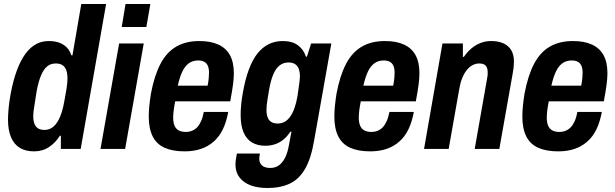

<svg xmlns="http://www.w3.org/2000/svg" viewBox="-20 -744 3073 959"><path d="M150 12Q108 12 79 -5.5Q50 -23 35 -58.5Q20 -94 20 -146Q20 -167 22 -191.5Q24 -216 28 -244Q38 -310 54.5 -363.5Q71 -417 94.5 -456.5Q118 -496 150 -517.5Q182 -539 223 -539Q255 -539 277 -530.5Q299 -522 314 -506.5Q329 -491 336 -468H342L386 -724H510L383 0H284V-66H279Q258 -32 225.5 -10Q193 12 150 12ZM202 -95Q228 -95 247 -111.5Q266 -128 279.5 -159.5Q293 -191 301 -237Q308 -274 311.5 -296Q315 -318 316 -330Q317 -342 317 -351Q317 -377 311 -393.5Q305 -410 292 -418.5Q279 -427 259 -427Q233 -427 215.5 -412.5Q198 -398 185 -367.5Q172 -337 163 -288Q157 -248 153 -224.5Q149 -201 147.5 -187.5Q146 -174 146 -164Q146 -129 159.5 -112Q173 -95 202 -95Z M588 -609 607 -724H731L711 -609ZM482 0 575 -527H698L605 0Z M902 12Q842 12 802 -6Q762 -24 742.5 -63Q723 -102 723 -162Q723 -188 726 -217Q729 -246 734 -277Q751 -367 781.5 -425Q812 -483 860 -511Q908 -539 976 -539Q1032 -539 1070.5 -521.5Q1109 -504 1128.5 -468.5Q1148 -433 1148 -378Q1148 -355 1144 -323Q1140 -291 1130 -238H855Q850 -213 847.5 -192.5Q845 -172 845 -157Q845 -133 851.5 -117Q858 -101 872 -93Q886 -85 908 -85Q925 -85 939.5 -91Q954 -97 965 -108.5Q976 -120 984.5 -139Q993 -158 998 -185H1120Q1111 -135 1093 -98Q1075 -61 1047 -36.5Q1019 -12 983 0Q947 12 902 12ZM868 -316H1017Q1021 -336 1022.5 -352.5Q1024 -369 1024 -381Q1024 -402 1018 -415.5Q1012 -429 1000 -435.5Q988 -442 970 -442Q942 -442 922.5 -427.5Q903 -413 890 -385Q877 -357 868 -316Z M1316 195Q1268 195 1232.5 182Q1197 169 1176.5 142.5Q1156 116 1156 77Q1156 69 1157.5 56.5Q1159 44 1163 23H1278Q1277 30 1276 36.5Q1275 43 1275 48Q1275 64 1282 74.5Q1289 85 1301 90Q1313 95 1329 95Q1355 95 1373.5 81.5Q1392 68 1404.5 42.5Q1417 17 1423 -19Q1427 -36 1429.5 -53Q1432 -70 1436 -86H1430Q1416 -64 1397 -48Q1378 -32 1355 -24Q1332 -16 1305 -16Q1266 -16 1238.5 -32.5Q1211 -49 1196.5 -83Q1182 -117 1182 -169Q1182 -192 1184.5 -220Q1187 -248 1193 -281Q1217 -416 1266.5 -477.5Q1316 -539 1392 -539Q1440 -539 1468.5 -517.5Q1497 -496 1508 -461H1513L1534 -527H1635L1549 -42Q1534 47 1504 99Q1474 151 1427.5 173Q1381 195 1316 195ZM1367 -127Q1386 -127 1401.5 -135.5Q1417 -144 1429.5 -161.5Q1442 -179 1451 -204.5Q1460 -230 1466 -265Q1470 -293 1472.5 -311Q1475 -329 1476.5 -340.5Q1478 -352 1478 -361Q1478 -385 1472 -400.5Q1466 -416 1453.5 -424Q1441 -432 1421 -432Q1396 -432 1377 -417.5Q1358 -403 1345 -372.5Q1332 -342 1324 -295Q1319 -266 1316 -247Q1313 -228 1312 -216.5Q1311 -205 1311 -195Q1311 -172 1317 -157Q1323 -142 1335.5 -134.5Q1348 -127 1367 -127Z M1829 12Q1769 12 1729 -6Q1689 -24 1669.5 -63Q1650 -102 1650 -162Q1650 -188 1653 -217Q1656 -246 1661 -277Q1678 -367 1708.5 -425Q1739 -483 1787 -511Q1835 -539 1903 -539Q1959 -539 1997.5 -521.5Q2036 -504 2055.5 -468.5Q2075 -433 2075 -378Q2075 -355 2071 -323Q2067 -291 2057 -238H1782Q1777 -213 1774.5 -192.5Q1772 -172 1772 -157Q1772 -133 1778.5 -117Q1785 -101 1799 -93Q1813 -85 1835 -85Q1852 -85 1866.5 -91Q1881 -97 1892 -108.5Q1903 -120 1911.5 -139Q1920 -158 1925 -185H2047Q2038 -135 2020 -98Q2002 -61 1974 -36.5Q1946 -12 1910 0Q1874 12 1829 12ZM1795 -316H1944Q1948 -336 1949.5 -352.5Q1951 -369 1951 -381Q1951 -402 1945 -415.5Q1939 -429 1927 -435.5Q1915 -442 1897 -442Q1869 -442 1849.5 -427.5Q1830 -413 1817 -385Q1804 -357 1795 -316Z M2098 0 2190 -527H2292V-460H2297Q2314 -485 2335 -502.5Q2356 -520 2380.5 -529.5Q2405 -539 2433 -539Q2469 -539 2494.5 -527.5Q2520 -516 2533.5 -493.5Q2547 -471 2547 -436Q2547 -423 2545.5 -408.5Q2544 -394 2541 -378L2474 0H2351L2413 -352Q2415 -360 2415.5 -367.5Q2416 -375 2416 -383Q2416 -398 2411.5 -407.5Q2407 -417 2398 -422Q2389 -427 2374 -427Q2356 -427 2340 -418.5Q2324 -410 2311 -393.5Q2298 -377 2288.5 -353.5Q2279 -330 2274 -300L2221 0Z M2768 12Q2708 12 2668 -6Q2628 -24 2608.5 -63Q2589 -102 2589 -162Q2589 -188 2592 -217Q2595 -246 2600 -277Q2617 -367 2647.5 -425Q2678 -483 2726 -511Q2774 -539 2842 -539Q2898 -539 2936.5 -521.5Q2975 -504 2994.5 -468.5Q3014 -433 3014 -378Q3014 -355 3010 -323Q3006 -291 2996 -238H2721Q2716 -213 2713.5 -192.5Q2711 -172 2711 -157Q2711 -133 2717.5 -117Q2724 -101 2738 -93Q2752 -85 2774 -85Q2791 -85 2805.5 -91Q2820 -97 2831 -108.5Q2842 -120 2850.5 -139Q2859 -158 2864 -185H2986Q2977 -135 2959 -98Q2941 -61 2913 -36.5Q2885 -12 2849 0Q2813 12 2768 12ZM2734 -316H2883Q2887 -336 2888.5 -352.5Q2890 -369 2890 -381Q2890 -402 2884 -415.5Q2878 -429 2866 -435.5Q2854 -442 2836 -442Q2808 -442 2788.5 -427.5Q2769 -413 2756 -385Q2743 -357 2734 -316Z"/></svg>

Font: Archivo Condensed
Style: Bold Italic
Weight: 700
Width: 3
Italic angle: -10°
Designer: Hector Gatti
Foundry: Omnibus-Type
Version: Version 2.001